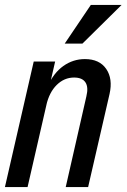

<svg xmlns="http://www.w3.org/2000/svg" viewBox="-21 -760 514 780"><path d="M-1 0 116 -510H203L181 -414H186L91 0ZM246 0 330 -369Q339 -406 326 -425.5Q313 -445 280 -445Q240 -445 209.5 -415Q179 -385 167 -332L173 -410Q197 -464 236.5 -492Q276 -520 324 -520Q383 -520 410.5 -480Q438 -440 424 -378L337 0ZM314 -583H242L348 -740H473Z"/></svg>

Font: Instrument Sans Condensed Medium
Style: Italic
Weight: 500
Width: 3
Italic angle: -13°
Designer: Rodrigo Fuenzalida
Foundry: fragTYPE
Version: Version 1.000;gftools[0.9.28]